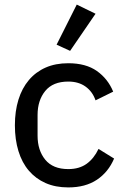

<svg xmlns="http://www.w3.org/2000/svg" viewBox="-20 -806 545 838"><path d="M278 12Q222 12 179 -7Q136 -26 106 -61Q76 -96 60.5 -146.5Q45 -197 45 -259Q45 -321 60.5 -371Q76 -421 106 -456.5Q136 -492 179 -511Q222 -530 278 -530Q355 -530 403 -496Q451 -462 474 -406L397 -368Q384 -406 353.5 -428Q323 -450 278 -450Q211 -450 177.5 -409Q144 -368 144 -304V-214Q144 -150 177.5 -109Q211 -68 278 -68Q326 -68 358 -91Q390 -114 410 -156L478 -114Q453 -55 403 -21.5Q353 12 278 12ZM286 -584 227 -611 315 -786 397 -746Z"/></svg>

Font: IBM Plex Sans Text
Style: Regular
Weight: 450
Designer: Mike Abbink, Paul van der Laan, Pieter van Rosmalen
Foundry: Bold Monday
Version: Version 3.005